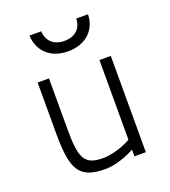

<svg xmlns="http://www.w3.org/2000/svg" viewBox="-135 -828 828 937"><g transform="rotate(-20 279.0 -359.5)"><path d="M406 -500V-86C406 -86 334 -44 259 -44C159 -44 144 -91 144 -241V-500H85V-239C85 -51 113 10 252 10C328 10 406 -35 406 -35V0H465V-500ZM126 -729C129 -650 185 -592 278 -592C372 -592 428 -650 430 -729H369C368 -680 336 -646 278 -646C222 -646 189 -680 187 -729Z"/></g></svg>

Font: TitilliumText22L
Style: 250 wt
Weight: 300
Designer: Campivisivi
Foundry: Campivisivi
Version: 1.000